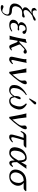

<svg xmlns="http://www.w3.org/2000/svg" viewBox="1967 -2705 966 4940"><g transform="rotate(90 2450.0 -235.0)"><path d="M325.7 -567.9Q298.3 -561 272 -561Q225.6 -561 204.1 -579.6Q182.6 -598.1 183.1 -646Q213.4 -685.5 244.6 -698.2H253.4Q252.9 -695.3 251 -688.5Q249 -681.6 248 -678.2Q238.8 -634.8 254.2 -612.8Q269.5 -590.8 293.5 -590.8Q332.5 -590.8 366.2 -604Q416.5 -639.6 443.8 -654.8Q471.2 -669.9 488.3 -669.9Q515.1 -669.9 509.3 -641.1Q505.9 -624.5 473.9 -610.8Q441.9 -597.2 379.9 -579.1Q252 -490.2 240.7 -435.1Q232.4 -396.5 245.8 -377.2Q259.3 -357.9 284.2 -357.9Q314 -357.9 354.7 -373Q395.5 -388.2 407.7 -388.2Q420.4 -388.2 426.8 -380.4Q433.1 -372.6 430.7 -359.9Q426.8 -340.8 411.6 -330.8Q396.5 -320.8 376 -320.8Q368.2 -320.8 352.8 -322Q337.4 -323.2 330.6 -323.2Q289.1 -323.2 242.2 -311Q209.5 -296.4 182.4 -262.2Q155.3 -228 145 -179.2Q138.7 -158.2 141.6 -136.5Q144.5 -114.7 154.1 -97.4Q163.6 -80.1 190.4 -69.1Q217.3 -58.1 258.3 -58.1Q325.7 -58.1 359.6 -23.4Q393.6 11.2 379.4 78.1Q366.7 138.7 311.5 183.3Q256.3 228 180.7 228Q144 228 125.5 219.5Q106.9 210.9 111.8 188Q114.7 174.8 126.5 167Q138.2 159.2 154.3 159.2Q172.4 159.2 206.5 175.8Q228 188 262.2 188Q288.1 188 315.2 154.3Q342.3 120.6 351.6 78.1Q359.4 42 333.5 23.9Q307.6 5.9 256.6 5.9Q205.6 5.9 168.5 -4.4Q131.3 -14.6 111.6 -31.7Q91.8 -48.8 80.6 -71.5Q69.3 -94.2 70.3 -119.4Q71.3 -144.5 75.2 -169.9Q85.9 -219.7 122.3 -263.9Q158.7 -308.1 225.6 -335.9Q189.9 -348.6 176.3 -366.2Q162.6 -383.8 170.4 -420.9Q174.3 -440.4 190.4 -461.2Q206.5 -481.9 232.9 -502.9Q259.3 -523.9 278.3 -537.1Q297.4 -550.3 325.7 -567.9Z M570.8 -121.1Q562 -79.6 582.5 -51.8Q603 -23.9 647 -23.9Q706.1 -23.9 780.8 -68.8L791.5 -49.8Q714.8 10.3 628.9 9.8Q589.4 9.8 560.8 1.5Q532.2 -6.8 518.1 -20.3Q503.9 -33.7 495.4 -50.5Q486.8 -67.4 488 -84.7Q489.3 -102.1 491.2 -118.2Q508.3 -198.2 608.4 -229Q572.8 -244.1 559.1 -265.1Q545.4 -286.1 553.2 -321.8Q556.6 -338.4 568.4 -357.2Q580.1 -376 600.6 -395Q621.1 -414.1 655.3 -426.5Q689.5 -439 731 -439Q787.1 -439 822 -417Q856.9 -395 851.1 -367.2Q847.2 -347.7 834 -338.9Q820.8 -330.1 808.1 -330.1Q797.9 -330.1 790.5 -335.4Q783.2 -340.8 780.3 -346.4Q777.3 -352.1 772.9 -362.8Q770 -373 767.1 -379.9Q764.2 -386.7 758.3 -394.5Q752.4 -402.3 742.7 -406.2Q732.9 -410.2 718.8 -410.2Q689.9 -410.2 662.1 -389.4Q634.3 -368.7 625 -324.2Q614.7 -276.4 631.8 -258.8Q648.9 -241.2 686 -241.2L710.4 -243.7Q734.9 -246.1 738.3 -246.1Q752.4 -246.1 758.8 -241Q765.1 -235.8 763.2 -227.1Q758.8 -206.1 728.5 -206.1Q724.6 -206.1 704.1 -209Q683.6 -211.9 679.2 -211.9Q637.2 -211.9 608.4 -187.5Q579.6 -163.1 570.8 -121.1Z M1085 -429.2Q1078.1 -411.6 1070.1 -380.9Q1062 -350.1 1057.1 -328.6L1052.2 -307.1L1039.1 -245.1Q1060.5 -245.1 1092.3 -274.9L1140.1 -321.8Q1185.1 -365.2 1207 -385Q1229 -404.8 1258.3 -423.3Q1287.6 -441.9 1309.1 -441.9Q1334 -441.9 1348.9 -428.5Q1363.8 -415 1358.9 -390.1Q1356.4 -377.4 1342.5 -367.7Q1328.6 -357.9 1314 -357.9Q1289.6 -357.9 1277.8 -371.1Q1269 -382.3 1257.8 -381.8Q1247.1 -381.8 1230 -368.2Q1212.9 -354.5 1175.3 -316.9L1130.9 -273.9Q1127 -270 1125.5 -261.2Q1123 -249 1134.3 -223.1L1181.6 -106.9Q1185.5 -98.1 1190.2 -86.2Q1194.8 -74.2 1197 -68.8Q1199.2 -63.5 1202.6 -56.6Q1206.1 -49.8 1209 -47.4Q1211.9 -44.9 1216.1 -43Q1220.2 -41 1225.6 -41Q1235.8 -41 1243.2 -45.4Q1250.5 -49.8 1264.2 -63L1279.8 -45.9Q1243.2 -10.7 1221.7 -0.5Q1200.2 9.8 1177.7 9.8Q1159.7 9.8 1147.7 -4.6Q1135.7 -19 1117.2 -63L1069.3 -180.2Q1063.5 -195.3 1055.7 -200.2Q1047.9 -205.1 1030.3 -205.1L1025.4 -180.2Q1001.5 -67.4 997.1 0L994.1 2.9Q981 0 946.8 0L897.5 2.9L897 0Q920.4 -63.5 945.3 -180.2L957 -234.9Q982.4 -355 984.4 -411.1L986.8 -414.1Q1001.5 -415 1015.6 -418.2Q1029.8 -421.4 1036.6 -423.6Q1043.5 -425.8 1059.3 -431.9Q1075.2 -438 1078.1 -439Q1086.9 -439 1085 -429.2Z M1494.1 -321.8Q1509.3 -391.6 1499 -429.2L1501.5 -431.2Q1513.2 -429.2 1544.9 -429.2Q1569.8 -429.2 1597.2 -439Q1585.4 -375 1578.6 -342.8L1524.9 -90.8Q1519 -68.4 1521.7 -57.1Q1524.4 -45.9 1538.6 -45.9Q1573.2 -45.9 1614.3 -86.9L1631.8 -69.8Q1606 -37.1 1573.2 -12.5Q1540.5 12.2 1511.2 12.2Q1469.7 12.2 1451.2 -10Q1432.6 -32.2 1440.9 -70.8Z M1897.5 -69.8Q1980 -166 2012.7 -212.4Q2045.4 -258.8 2051.3 -286.1Q2058.6 -320.8 2053.2 -349.1Q2047.9 -377.4 2052.7 -400.9Q2055.7 -415 2073.7 -428.5Q2091.8 -441.9 2113.8 -441.9Q2134.8 -441.9 2142.8 -425.8Q2150.9 -409.7 2146 -387.2Q2133.8 -329.6 2063 -228.3Q1992.2 -127 1863.3 9.8H1829.6Q1785.6 -246.6 1740.2 -432.1Q1755.9 -429.2 1792.7 -429.2Q1829.6 -429.2 1843.3 -432.1Q1867.2 -205.6 1897.5 -69.8Z M2632.3 -684.1Q2647.9 -684.1 2658.9 -673.8Q2669.9 -663.6 2667 -648.9Q2664.6 -638.2 2657.2 -630.9L2539.1 -508.8Q2531.2 -501 2525.4 -501Q2519.5 -501 2516.4 -504.9Q2513.2 -508.8 2514.2 -514.2Q2515.1 -518.1 2518.6 -523.9L2601.1 -667Q2610.4 -684.1 2632.3 -684.1ZM2792 -206.1Q2772 -111.3 2716.3 -49.6Q2660.6 12.2 2574.2 12.2Q2530.8 12.2 2499 -12.7Q2467.3 -37.6 2459 -92.8Q2421.9 -37.1 2384.8 -12.5Q2347.7 12.2 2304.7 12.2Q2269 12.2 2241.9 2.9Q2214.8 -6.3 2193.8 -28.3Q2172.9 -50.3 2168.5 -86.7Q2164.1 -123 2173.8 -176.8Q2189.9 -251.5 2256.3 -322.8Q2322.8 -394 2418.9 -441.9L2427.7 -421.9Q2411.6 -414.1 2388.9 -395.8Q2366.2 -377.4 2338.4 -348.1Q2310.5 -318.8 2286.9 -275.1Q2263.2 -231.4 2252.9 -184.1Q2235.4 -100.6 2253.7 -61.3Q2272 -22 2327.6 -22Q2359.4 -22 2388.2 -47.1Q2417 -72.3 2453.1 -127.9Q2446.3 -166.5 2457.5 -217.8Q2462.9 -244.1 2476.6 -264.2Q2490.2 -284.2 2508.3 -284.2Q2527.3 -284.2 2531.5 -274.7Q2535.6 -265.1 2530.8 -247.1Q2526.4 -227.1 2512.2 -191.9Q2498 -156.7 2481.9 -130.9Q2489.7 -75.2 2509.3 -48.6Q2528.8 -22 2568.8 -22Q2596.2 -22 2618.2 -33Q2640.1 -43.9 2655 -60.5Q2669.9 -77.1 2681.9 -103.5Q2693.8 -129.9 2700.9 -154.5Q2708 -179.2 2715.3 -211.9Q2739.3 -323.2 2639.2 -422.9L2658.2 -441.9Q2665.5 -438 2672.9 -434.1Q2680.2 -430.2 2692.6 -422.4Q2705.1 -414.6 2715.1 -406Q2725.1 -397.5 2738.3 -385Q2751.5 -372.6 2760.3 -359.4Q2769 -346.2 2778.8 -328.9Q2788.6 -311.5 2791.5 -293.2Q2794.4 -274.9 2796.6 -252.2Q2798.8 -229.5 2792 -206.1Z M3055.7 -69.8Q3138.2 -166 3170.9 -212.4Q3203.6 -258.8 3209.5 -286.1Q3216.8 -320.8 3211.4 -349.1Q3206.1 -377.4 3210.9 -400.9Q3213.9 -415 3231.9 -428.5Q3250 -441.9 3272 -441.9Q3293 -441.9 3301 -425.8Q3309.1 -409.7 3304.2 -387.2Q3292 -329.6 3221.2 -228.3Q3150.4 -127 3021.5 9.8H2987.8Q2943.8 -246.6 2898.4 -432.1Q2914.1 -429.2 2950.9 -429.2Q2987.8 -429.2 3001.5 -432.1Q3025.4 -205.6 3055.7 -69.8Z M3475.6 -429.2H3772.5L3780.8 -417Q3759.3 -388.2 3741 -374.5Q3722.7 -360.8 3696.8 -360.8H3585Q3531.7 -185.5 3514.6 -106Q3501 -41 3532.7 -41Q3574.7 -41 3629.9 -86.9L3645 -68.8Q3564.9 12.2 3508.8 12.2Q3465.8 12.2 3450.2 -9Q3434.6 -30.3 3445.8 -83Q3466.3 -179.2 3526.9 -360.8H3471.2Q3435.5 -360.8 3417.2 -345.9Q3398.9 -331.1 3370.6 -283.2L3348.6 -288.1Q3359.4 -319.8 3375.2 -348.9Q3391.1 -377.9 3418.7 -403.6Q3446.3 -429.2 3475.6 -429.2Z M4151.9 -190.9 4153.3 -132.8Q4155.8 -50.8 4191.9 -50.8Q4210.9 -50.8 4223.1 -58.3Q4235.4 -65.9 4252.9 -87.9L4277.8 -79.1Q4251 -31.2 4225.8 -10.7Q4200.7 9.8 4168 9.8Q4112.8 9.8 4110.4 -90.8L4109.9 -129.9Q4056.2 -55.2 4011.5 -22.7Q3966.8 9.8 3916 9.8Q3823.2 9.8 3789.8 -44.7Q3756.3 -99.1 3776.9 -195.8Q3788.1 -248.5 3811 -291.5Q3834 -334.5 3861.8 -361.3Q3889.6 -388.2 3922.9 -406.2Q3956.1 -424.3 3986.3 -431.6Q4016.6 -439 4045.4 -439Q4078.1 -439 4100.8 -424.1Q4123.5 -409.2 4132.8 -387.9Q4142.1 -366.7 4146.5 -345.2Q4150.9 -323.7 4150.4 -309.1L4149.9 -293.9L4231.4 -434.1Q4238.8 -434.1 4254.9 -431.6Q4271 -429.2 4278.3 -429.2Q4286.1 -429.2 4301.5 -431.6Q4316.9 -434.1 4323.2 -434.1ZM4108.4 -222.2 4107.9 -243.2Q4106 -322.8 4090.1 -361.3Q4074.2 -399.9 4032.2 -399.9Q3979.5 -399.9 3931.9 -350.8Q3884.3 -301.8 3866.7 -219.2Q3856 -164.1 3856.2 -121.8Q3856.4 -79.6 3875 -54.2Q3893.6 -28.8 3929.2 -28.8Q3996.6 -28.8 4083.5 -181.2Z M4816.9 -360.8H4680.7Q4723.6 -335.9 4745.8 -285.6Q4768.1 -235.4 4754.9 -171.9Q4751 -152.3 4741.2 -130.9Q4731.4 -109.4 4712.4 -83.5Q4693.4 -57.6 4668.2 -37.4Q4643.1 -17.1 4604.2 -3.7Q4565.4 9.8 4520 9.8Q4418.9 9.8 4373.5 -49.1Q4328.1 -107.9 4348.6 -204.1Q4369.1 -301.3 4447.8 -366.2Q4523.9 -429.2 4650.4 -429.2H4891.1L4899.9 -417Q4878.4 -387.7 4860.4 -374.3Q4842.3 -360.8 4816.9 -360.8ZM4534.2 -23.9Q4583.5 -23.9 4624.5 -64.9Q4665.5 -106 4680.2 -174.8Q4693.8 -239.3 4681.4 -279.8Q4668.9 -320.3 4630.9 -360.8Q4540 -360.8 4488.3 -313.5Q4436.5 -266.1 4419.9 -188Q4412.1 -151.4 4419.4 -115.2Q4426.8 -79.1 4456.3 -51.5Q4485.8 -23.9 4534.2 -23.9Z"/></g></svg>

Font: Linux Biolinum O
Style: Italic
Weight: 400
Italic angle: -12°
Designer: Philipp H. Poll
Foundry: Philipp H. Poll
Version: Version 1.1.3